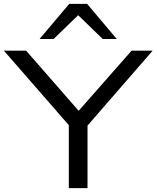

<svg xmlns="http://www.w3.org/2000/svg" viewBox="-29 -965 803 985"><path d="M324 0V-358L344 -300L-9 -705H105L382 -388H367L646 -705H754L402 -300L420 -358V0ZM174 -765 326 -945H418L570 -765H498L372 -887L246 -765Z"/></svg>

Font: Nunito Sans 10pt Expanded
Style: Regular
Weight: 400
Width: 7
Designer: Vernon Adams
Foundry: Vernon Adams
Version: Version 3.101;gftools[0.9.27]